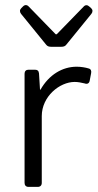

<svg xmlns="http://www.w3.org/2000/svg" viewBox="-20 -732 382 752"><path d="M240.2 -557.6 337.9 -677.7C343.8 -685.5 343.8 -693.4 336.9 -700.2L330.1 -706.1C323.2 -712.9 314.5 -713.9 307.6 -706.1L202.1 -597.7H198.2L92.8 -706.1C85.9 -713.9 77.1 -713.9 70.3 -707L63.5 -700.2C56.6 -693.4 56.6 -685.5 62.5 -677.7L160.2 -557.6C165 -550.8 171.9 -548.8 179.7 -548.8H220.7C228.5 -548.8 235.4 -550.8 240.2 -557.6ZM138.7 -380.9H136.7L132.8 -444.3C131.8 -455.1 126 -459 116.2 -459H91.8C82 -459 76.2 -453.1 76.2 -443.4V-15.6C76.2 -5.9 82 0 91.8 0H127.9C137.7 0 143.6 -5.9 143.6 -15.6V-277.3C143.6 -354.5 213.9 -411.1 272.5 -411.1C285.2 -411.1 299.8 -408.2 311.5 -405.3C321.3 -401.4 329.1 -405.3 331.1 -415L336.9 -445.3C338.9 -454.1 335.9 -461.9 327.1 -463.9C314.5 -467.8 296.9 -470.7 280.3 -470.7C224.6 -470.7 171.9 -439.5 138.7 -380.9Z"/></svg>

Font: Ed Sans Neue Light
Style: Regular
Weight: 300
Designer: Stephen Hutchings
Version: Version 1.004;PS 001.004;hotconv 1.0.88;makeotf.lib2.5.64775